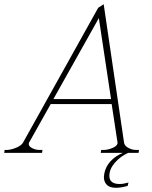

<svg xmlns="http://www.w3.org/2000/svg" viewBox="-53 -727 723 913"><path d="M467 109Q467 148 516 148Q533 148 558 141L554 157Q523 166 499 166Q468 166 454.5 151.5Q441 137 441 115Q441 110 443 98Q449 66 472 40.5Q495 15 531 0H426L428 -14H440Q459 -14 481 -23Q503 -32 506 -45Q506 -48 505.5 -53Q505 -58 504 -61L478 -232H188L92 -61Q91 -60 87.5 -53.5Q84 -47 84 -45Q82 -32 99 -23Q116 -14 135 -14H149L147 0H-33L-31 -14H-17Q4 -16 26 -25.5Q48 -35 56 -48L414 -690L440 -707L537 -48Q539 -34 557 -24Q575 -14 594 -14H608L606 0H556Q519 17 493 47Q467 77 467 109ZM475 -256 417 -641 201 -256Z"/></svg>

Font: Taviraj Thin
Style: Italic
Weight: 250
Italic angle: -12°
Designer: Katatrad Team
Foundry: CadsonDemak
Version: Version 1.001